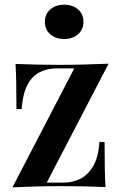

<svg xmlns="http://www.w3.org/2000/svg" viewBox="-20 -792 514 817"><path d="M442 -521 179 -15H251Q290 -15 322.5 -31.5Q355 -48 377 -86Q399 -124 403 -188H425Q425 -118 426 -72Q427 -26 429 4Q384 2 335.5 1Q287 0 239 0Q188 0 135 1.5Q82 3 33 5L296 -501H222Q181 -501 148.5 -484.5Q116 -468 96.5 -430.5Q77 -393 72 -328H50Q50 -399 49 -444.5Q48 -490 46 -520Q91 -518 139.5 -517Q188 -516 236 -516Q287 -516 340 -517.5Q393 -519 442 -521ZM253 -772Q289 -772 312 -752Q335 -732 335 -699Q335 -666 312 -646Q289 -626 253 -626Q217 -626 194 -646Q171 -666 171 -699Q171 -732 194 -752Q217 -772 253 -772Z"/></svg>

Font: Playfair Display SemiBold
Style: Regular
Weight: 600
Designer: Claus Eggers Sørensen
Foundry: Claus Eggers Sørensen
Version: Version 1.203